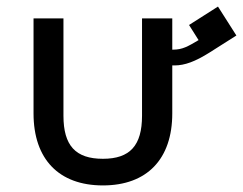

<svg xmlns="http://www.w3.org/2000/svg" viewBox="-20 -555 739 584"><path d="M643 -535 555 -479 584 -433C552 -414 535 -404 507 -404C506 -404 505 -404 504 -404V-499H412V-203C412 -112 375 -72 293 -72C210 -72 173 -112 173 -203V-499H82V-210C82 -71 159 9 293 9C427 9 504 -71 504 -210V-356C506 -356 509 -356 511 -356C542 -356 574 -368 617 -395C660 -422 699 -447 699 -447L643 -535Z"/></svg>

Font: Maven Pro
Style: Medium
Weight: 500
Designer: Joe Prince
Foundry: Joe Prince
Version: Version 1.003